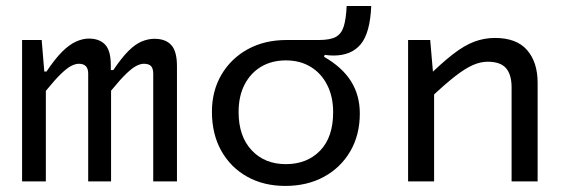

<svg xmlns="http://www.w3.org/2000/svg" viewBox="-20 -597 1882 632"><path d="M117.2 -465.3 125.8 -361.5H133Q161.1 -403.5 184.9 -427.1Q208.8 -450.7 230.6 -460.3Q252.4 -470 272.3 -470Q307.3 -470 326 -450.2Q344.7 -430.4 344.7 -382.9V-366.4H353.1Q379.9 -406.3 402.4 -428.9Q424.9 -451.4 446.1 -460.3Q467.3 -469.3 488.3 -469.3Q525.1 -469.3 543.8 -448.7Q562.5 -428.2 562.5 -379.2V0H484.4V-353.7Q484.4 -371.9 477.1 -379.5Q469.8 -387.1 453.5 -387.1Q442.7 -387.1 429.2 -380.3Q415.6 -373.5 395.9 -354.7Q376.2 -335.9 345.6 -298.5V0H270.3V-355Q270.3 -387.1 239.7 -387.1Q228.6 -387.1 214.9 -380.3Q201.2 -373.5 181.4 -354.5Q161.5 -335.5 130.9 -297.9V0H52.7V-465.3Z M923 -465.3 1046.7 -410Q1106.6 -375.6 1135.5 -329.4Q1164.4 -283.2 1164.4 -223.5Q1164.4 -152.8 1133 -99Q1101.6 -45.2 1046.4 -15.1Q991.2 15 919 15Q848.1 15 793.8 -15.3Q739.4 -45.5 708.5 -100.5Q677.6 -155.4 677.6 -229Q677.6 -298 709 -351.3Q740.4 -404.6 795.6 -435Q850.8 -465.3 923 -465.3ZM921 -56.7Q990.3 -56.7 1033.5 -100.9Q1076.6 -145.2 1076.6 -227.6Q1076.6 -278.9 1057 -317.3Q1037.5 -355.8 1002.6 -377Q967.7 -398.2 921 -398.2Q874.9 -398.2 840 -377.7Q805.2 -357.1 785.3 -319.1Q765.4 -281.2 765.4 -228Q765.4 -148.5 808.2 -102.6Q851 -56.7 921 -56.7ZM1077.8 -414.2Q1070.7 -414.2 1063.4 -414.8Q1056 -415.4 1048.7 -416.4L1046.7 -410L923 -432V-465.3H1029.4Q1066.1 -465.3 1084.9 -475.2Q1103.7 -485.2 1111.4 -509.7Q1119.1 -534.2 1121.1 -577.3H1202Q1198.3 -488.7 1167.4 -451.4Q1136.6 -414.2 1077.8 -414.2Z M1396.1 -465.3 1407.3 -335.1 1408.9 -334.4V0H1323.3V-465.3ZM1395.6 -273.6 1381.9 -338.8Q1433 -389.1 1470.5 -418.2Q1508.1 -447.4 1540.9 -459.7Q1573.8 -472.1 1609.2 -472.1Q1680.2 -472.1 1714.9 -432.3Q1749.7 -392.5 1749.7 -324.2V0H1664V-309Q1664 -351.5 1645.6 -372.7Q1627.2 -393.8 1585.3 -393.8Q1561.7 -393.8 1536.7 -382.9Q1511.7 -372 1478.1 -346Q1444.5 -319.9 1395.6 -273.6Z"/></svg>

Font: Intel One Mono Light
Style: Regular
Weight: 300
Monospace: yes
Designer: Fred Shallcrass
Foundry: Frere-Jones Type LLC
Version: Version 1.004